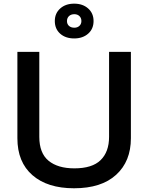

<svg xmlns="http://www.w3.org/2000/svg" viewBox="-20 -1010 804 1040"><path d="M381.8 -801.8Q335 -801.8 305.9 -827.6Q276.9 -853.5 276.9 -896Q276.9 -938 306.2 -964.1Q335.4 -990.2 381.8 -990.2Q428.2 -990.2 457.5 -964.1Q486.8 -938 486.8 -896Q486.8 -853.5 457.5 -827.6Q428.2 -801.8 381.8 -801.8ZM382.8 -859.9Q399.4 -859.9 410.2 -869.9Q420.9 -879.9 420.9 -896Q420.9 -912.6 410.2 -922.9Q399.4 -933.1 382.8 -933.1Q364.7 -933.1 353.8 -922.9Q342.8 -912.6 342.8 -896Q342.8 -879.4 353.8 -869.6Q364.7 -859.9 382.8 -859.9ZM74.2 -261.2V-729H192.9V-269Q192.9 -180.7 242.9 -139.4Q293 -98.1 382.8 -98.1Q479.5 -98.1 525.1 -142.8Q570.8 -187.5 570.8 -269V-729H689V-261.2Q689 -136.2 609.1 -63.2Q529.3 9.8 380.9 9.8Q237.3 9.8 155.8 -61Q74.2 -131.8 74.2 -261.2Z"/></svg>

Font: BDO Grotesk Medium
Style: Regular
Weight: 500
Designer: Deni Anggara
Foundry: Lokal Container
Version: Version 2.000